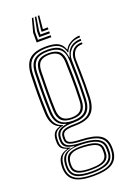

<svg xmlns="http://www.w3.org/2000/svg" viewBox="-175 -844 729 1066"><g transform="rotate(-20 189.0 -311.0)"><path d="M183 160.2Q110.2 160.2 75 138.1Q39.8 116 35.8 68Q35.2 62 35.5 55.9Q35.8 49.8 36 42.8Q38.2 11.5 52.5 -5.9Q66.8 -23.2 95.5 -30.5V-33.5Q75 -39.5 65.2 -50.9Q55.5 -62.2 54 -82.5Q54 -87.2 54 -93Q54 -98.8 54 -103.2Q55 -126.8 65.6 -141.5Q76.2 -156.2 100.2 -162.5V-165.2Q78 -173 64.2 -196.1Q50.5 -219.2 48.5 -256.2Q47.2 -283.5 46.6 -310.9Q46 -338.2 46 -366.6Q46 -395 46.6 -424.9Q47.2 -454.8 48.2 -486.2Q50.8 -550.8 82.1 -578.8Q113.5 -606.8 181.5 -606.8Q228.5 -606.8 252.4 -593.1Q276.2 -579.5 285 -551H287.8Q295.8 -566.5 310.4 -577.5Q325 -588.5 342.6 -594.4Q360.2 -600.2 376.2 -600V-589.8Q341.2 -589.8 317.9 -573.4Q294.5 -557 287 -534H283.5Q276 -566.8 252.5 -581.9Q229 -597 181.5 -597Q120.2 -597 91.4 -571.5Q62.5 -546 60.8 -486.8Q59.2 -443.5 58.6 -405.6Q58 -367.8 58.5 -331.6Q59 -295.5 60.8 -257.2Q62.8 -216.5 78 -194Q93.2 -171.5 119.8 -164.8V-162Q89.8 -155.5 77.6 -141.9Q65.5 -128.2 64.8 -103.5Q64.5 -98 64.5 -92.9Q64.5 -87.8 64.8 -82.2Q65.8 -62 76.9 -51.1Q88 -40.2 115.8 -33.2V-30.2Q80.5 -24.5 65 -7.5Q49.5 9.5 47 42.8Q46.2 50.2 45.9 55.1Q45.5 60 46.2 68Q50 110.8 81.4 130.9Q112.8 151 183 151Q255.2 151 287.8 130.2Q320.2 109.5 323.2 62.8Q324 54.5 323.9 48.9Q323.8 43.2 322.8 35Q319.2 -5 287 -23.8Q254.8 -42.5 184.8 -45Q153.5 -46.2 134.5 -50.2Q115.5 -54.2 106.5 -62Q97.5 -69.8 96 -82.2Q95.8 -86.8 95.5 -93.1Q95.2 -99.5 95.5 -103.5Q97.5 -128.5 117.1 -138.2Q136.8 -148 181.8 -147.8Q246.2 -147.5 272.8 -175.4Q299.2 -203.2 301.8 -258Q303.5 -298.5 303.8 -331Q304 -363.5 303.2 -398.9Q302.5 -434.2 301.5 -482.8Q300.8 -516.5 320.2 -538.6Q339.8 -560.8 376.2 -560.2V-550Q342.8 -550.5 327.2 -529.9Q311.8 -509.2 312.5 -479.2Q313.5 -438.5 314.4 -403.6Q315.2 -368.8 315.2 -333.8Q315.2 -298.8 313.5 -257.5Q310.5 -193.5 279.8 -165.8Q249 -138 181.5 -138Q156.2 -138 139.9 -135Q123.5 -132 115.4 -124.4Q107.2 -116.8 106.5 -102.2Q106.5 -100.2 106.5 -94.2Q106.5 -88.2 106.5 -84.8Q107.8 -74 116 -67.9Q124.2 -61.8 141.1 -58.9Q158 -56 185 -55Q260.5 -52.2 295.5 -31.2Q330.5 -10.2 334 35.5Q334.5 43 334.6 49.5Q334.8 56 334.2 62.8Q331.5 114 296 137.1Q260.5 160.2 183 160.2ZM183 132.2Q224.8 132.2 250.6 124.8Q276.5 117.2 288.9 102.1Q301.2 87 302 64.2Q302.2 55 302.2 49.2Q302.2 43.5 301.5 35.2Q300.2 16 288.5 2.8Q276.8 -10.5 251.5 -18Q226.2 -25.5 184.2 -27.5Q125 -30.2 98 -13.5Q71 3.2 67.2 43Q66.5 50 66.2 55.6Q66 61.2 66.8 68.8Q69.5 102.8 97.1 117.5Q124.8 132.2 183 132.2ZM183 123.2Q128.5 123.2 103.9 110.4Q79.2 97.5 76.8 68Q76.2 62 76.5 56.4Q76.8 50.8 77.5 42.5Q81 4 107.2 -8.6Q133.5 -21.2 185.2 -19.2Q221.2 -17.8 244.1 -11.5Q267 -5.2 278.4 6.2Q289.8 17.8 291.2 35.2Q292 45.2 291.9 50.8Q291.8 56.2 291.5 63Q289.5 95.2 264.1 109.2Q238.8 123.2 183 123.2ZM183 114Q216.2 114 237.1 108.9Q258 103.8 268.4 92.4Q278.8 81 280 62.8Q280.5 55.8 280.5 49.1Q280.5 42.5 279.8 35.2Q278.8 21 269 11.8Q259.2 2.5 238.6 -2.8Q218 -8 184 -9.8Q135 -12.8 112.8 0.4Q90.5 13.5 88 42.8Q87.5 49 87.5 55.6Q87.5 62.2 87.8 68Q89.2 91.2 111.4 102.6Q133.5 114 183 114ZM183 142Q118.5 142 88.9 124.8Q59.2 107.5 56.2 68Q55.8 61 55.9 55.8Q56 50.5 56.5 42.8Q58.8 8.5 77.9 -8.6Q97 -25.8 138.8 -30.5V-33.2Q106 -37.5 91.1 -48.9Q76.2 -60.2 74.5 -82.2Q74 -88 74 -93.4Q74 -98.8 74.2 -103.5Q75.2 -129.8 91.5 -144Q107.8 -158.2 139 -162.5V-164.8Q108.8 -170.8 91.8 -193.2Q74.8 -215.8 72.8 -258Q71.2 -292.2 70.8 -328.5Q70.2 -364.8 70.9 -404Q71.5 -443.2 72.8 -486.2Q74.5 -541.5 101.1 -564.4Q127.8 -587.2 181.5 -587.2Q231.5 -587.2 254.8 -568Q278 -548.8 281.8 -505.5H284.5Q289 -528.8 300.8 -545.4Q312.5 -562 331.5 -571Q350.5 -580 376.2 -580.5V-570Q335.2 -570.5 312.1 -545.6Q289 -520.8 290 -485.2Q291.2 -442.2 291.6 -404.1Q292 -366 291.6 -330.2Q291.2 -294.5 289.8 -258.2Q287.5 -205 262 -181.1Q236.5 -157.2 181.5 -157.2Q151.5 -157.5 130.5 -152.4Q109.5 -147.2 98.2 -135.8Q87 -124.2 85.5 -104.8Q85 -99 85.1 -92.8Q85.2 -86.5 85.5 -82.5Q87.8 -57.8 111.6 -48.4Q135.5 -39 184.5 -37.2Q225.8 -35.5 253.6 -27.6Q281.5 -19.8 296.2 -4.5Q311 10.8 312.8 34.8Q313.2 41.5 313.5 48.4Q313.8 55.2 313.2 62.8Q311 106.5 279 124.2Q247 142 183 142ZM181.5 -168Q229.8 -168 252.8 -189.2Q275.8 -210.5 277.8 -258Q279.5 -296 279.8 -331.5Q280 -367 279.2 -404.9Q278.5 -442.8 277 -487.8Q275.5 -537 251.8 -557.1Q228 -577.2 181.5 -577.2Q129.2 -577.2 107.8 -554.6Q86.2 -532 85 -486Q83.2 -420.5 83.1 -368.5Q83 -316.5 85 -256.2Q86.8 -210 110.1 -189Q133.5 -168 181.5 -168ZM181.5 -177.8Q137.8 -177.8 118 -197.4Q98.2 -217 97 -258Q95.2 -312.8 95.5 -367.4Q95.8 -422 97 -485.8Q98.2 -529.2 118.4 -548.2Q138.5 -567.2 181.5 -567.2Q223.5 -567.2 243.4 -548.5Q263.2 -529.8 264.8 -488Q266.2 -442.2 266.9 -403.9Q267.5 -365.5 267.1 -330.4Q266.8 -295.2 265.2 -258.8Q263.8 -216.8 243.8 -197.2Q223.8 -177.8 181.5 -177.8ZM181.5 -187.5Q216.8 -187.5 234.1 -204.5Q251.5 -221.5 253 -259.5Q254.5 -293.8 254.9 -329Q255.2 -364.2 254.6 -403.2Q254 -442.2 252.5 -488Q251.2 -526 233.2 -541.8Q215.2 -557.5 181.5 -557.5Q145.8 -557.5 127.9 -541.1Q110 -524.8 109.2 -485.2Q107.8 -425.2 107.4 -370.1Q107 -315 109.2 -258.5Q110.5 -221.5 127.9 -204.5Q145.2 -187.5 181.5 -187.5ZM170 -781.8 151.5 -702.8V-656.5H226.5V-645H140V-702.8L161.2 -781.8ZM205 -781.8 197.8 -702.8H226.5V-691.2H186.2V-702.8L196.2 -781.8ZM187.5 -781.8 174.8 -702.8V-679.5H226.5V-668H163.2V-702.8L178.8 -781.8Z"/></g></svg>

Font: Big Shoulders Inline Text Thin Light
Style: Regular
Weight: 300
Version: Version 2.002